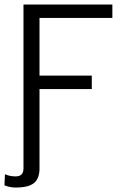

<svg xmlns="http://www.w3.org/2000/svg" viewBox="-40 -760 560 866"><path d="M-20 75.7 -17.6 25.9Q3.9 35.6 30.8 35.6Q65.9 35.6 65.9 0V-739.7H466.8V-679.2H138.2V-418.9H374V-358.4H138.2V0Q138.2 44.9 113.5 65.4Q88.9 85.9 30.3 85.9Q3.4 85.9 -20 75.7Z"/></svg>

Font: News Cycle
Style: Regular
Weight: 500
Version: Version 0.5.2